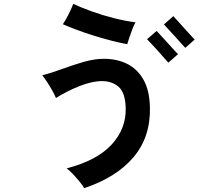

<svg xmlns="http://www.w3.org/2000/svg" viewBox="-20 -881 1040 999"><path d="M418 98Q411 85 395.5 66Q380 47 362 27.5Q344 8 327 -5Q485 -46 561 -129Q637 -212 634 -319Q632 -399 597.5 -429Q563 -459 511 -459Q459 -459 393.5 -433Q328 -407 271 -371Q265 -387 252 -410Q239 -433 224.5 -455Q210 -477 200 -489Q252 -503 307.5 -523.5Q363 -544 417.5 -559.5Q472 -575 520 -575Q589 -575 642 -548.5Q695 -522 726.5 -466.5Q758 -411 760 -323Q764 -169 675 -63.5Q586 42 418 98ZM642 -651Q604 -658 557.5 -670Q511 -682 463.5 -697Q416 -712 375 -727.5Q334 -743 307 -755Q316 -768 326.5 -787Q337 -806 346.5 -826.5Q356 -847 361 -861Q401 -842 458 -821.5Q515 -801 575 -786Q635 -771 685 -765Q677 -751 668.5 -729Q660 -707 653 -685.5Q646 -664 642 -651ZM856 -555Q854 -557 843 -569.5Q832 -582 816.5 -599.5Q801 -617 785.5 -634Q770 -651 758.5 -663Q747 -675 745 -677L795 -720Q798 -717 814 -699.5Q830 -682 850.5 -659.5Q871 -637 887 -619.5Q903 -602 906 -599ZM944 -632Q941 -635 925 -653Q909 -671 888.5 -693.5Q868 -716 851.5 -733.5Q835 -751 833 -754L882 -797Q885 -794 901 -776Q917 -758 937.5 -735.5Q958 -713 974 -695.5Q990 -678 993 -675Z"/></svg>

Font: Zen Kaku Gothic Antique
Style: Bold
Weight: 700
Designer: Yoshimichi Ohira
Foundry: Positype
Version: Version 1.001